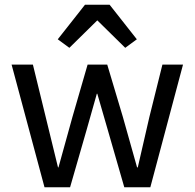

<svg xmlns="http://www.w3.org/2000/svg" viewBox="-20 -791 822 811"><path d="M29 -518H119L173 -297L225 -84H227L286 -297L350 -518H433L499 -297L559 -84H562L611 -297L666 -518H753L615 0H505L435 -243L391 -395H389L346 -243L276 0H168ZM443 -771 558 -625 509 -589 391 -705 273 -589 224 -625 339 -771Z"/></svg>

Font: IBM Plex Sans Text
Style: Regular
Weight: 450
Designer: Mike Abbink, Paul van der Laan, Pieter van Rosmalen
Foundry: Bold Monday
Version: Version 3.005